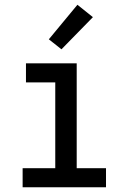

<svg xmlns="http://www.w3.org/2000/svg" viewBox="-20 -786 540 806"><path d="M75 0V-80H212V-440H89V-520H302V-80H425V0ZM238 -579 185 -621 305 -766 370 -714Z"/></svg>

Font: Iosevka Curly Medium
Style: Regular
Weight: 500
Monospace: yes
Designer: Belleve Invis
Foundry: Belleve Invis
Version: Version 22.1.2; ttfautohint (v1.8.4)